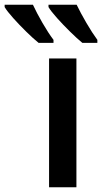

<svg xmlns="http://www.w3.org/2000/svg" viewBox="-124 -786 429 806"><path d="M196.8 0H82V-540.5H196.8ZM197.8 -766.1Q213.9 -732.4 238.8 -689.7Q263.7 -647 284.7 -618.7V-606H221.7Q199.2 -624.5 170.2 -653.1Q141.1 -681.6 115.7 -710Q90.3 -738.3 79.6 -756.3V-766.1ZM14.2 -766.1Q29.8 -732.4 54.4 -689.7Q79.1 -647 100.6 -618.7V-606H38.1Q15.1 -624.5 -13.9 -653.1Q-43 -681.6 -68.4 -710Q-93.8 -738.3 -104.5 -756.3V-766.1Z"/></svg>

Font: Open Sans SemiBold
Style: Regular
Weight: 600
Designer: Monotype Design Team
Foundry: Monotype Imaging Inc.
Version: Version 3.003; ttfautohint (v1.8.4)